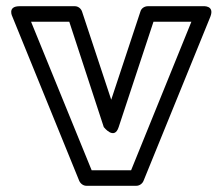

<svg xmlns="http://www.w3.org/2000/svg" viewBox="-20 -573 722 618"><path d="M362 -164 474 -503H596L402 -25H275L80 -503H203L314 -164C314 -164 348 -120 362 -164ZM338 -252 244 -536C241 -545 232 -553 221 -553H43C2 -553 20 -519 20 -519L235 9C239 18 248 25 258 25H419C428 25 438 19 442 9L657 -519C672 -557 633 -553 633 -553H456C446 -553 435 -547 432 -536Z"/></svg>

Font: Asimov
Style: XWidOu
Weight: 500
Designer: Google
Version: Version 2.000980; 2014